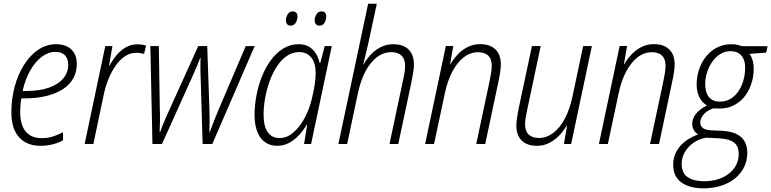

<svg xmlns="http://www.w3.org/2000/svg" viewBox="-20 -780 4178 1040"><path d="M196.8 9.8Q151.4 9.8 116.2 -10Q81.1 -29.8 61.3 -69.6Q41.5 -109.4 41.5 -169.9Q41.5 -245.1 59.8 -311.8Q78.1 -378.4 110.8 -429.9Q143.6 -481.4 187.7 -511Q231.9 -540.5 283.7 -540.5Q335.4 -540.5 365.7 -512.7Q396 -484.9 396 -432.6Q396 -391.1 377.4 -356.7Q358.9 -322.3 322.3 -298.1Q285.6 -273.9 232.9 -260.5Q180.2 -247.1 112.3 -247.1H95.7Q92.8 -231.4 91.1 -212.4Q89.4 -193.4 89.4 -173.8Q89.4 -103 119.4 -67.4Q149.4 -31.7 206.5 -31.7Q239.3 -31.7 267.3 -40.8Q295.4 -49.8 321.3 -63.5V-20Q297.9 -6.8 266.6 1.5Q235.4 9.8 196.8 9.8ZM102.5 -287.1H121.1Q193.4 -287.1 244.4 -304.9Q295.4 -322.8 322.5 -355Q349.6 -387.2 349.6 -429.7Q349.6 -460.9 332.3 -480Q314.9 -499 278.8 -499Q242.2 -499 206.8 -472.7Q171.4 -446.3 144 -398.7Q116.7 -351.1 102.5 -287.1Z M438.5 0 550.3 -530.3H588.9L570.8 -424.3H573.2Q588.9 -454.1 610.8 -480.5Q632.8 -506.8 661.1 -523.4Q689.5 -540 724.6 -540Q737.8 -540 749.8 -538.1Q761.7 -536.1 771.5 -532.7L760.3 -487.8Q751.5 -490.7 741.2 -492.4Q731 -494.1 718.3 -494.1Q685.1 -494.1 656.5 -474.9Q627.9 -455.6 605.5 -423.1Q583 -390.6 567.1 -350.8Q551.3 -311 542.5 -270L485.8 0Z M805.7 0 794.4 -530.3H840.3L845.7 -188Q847.2 -150.9 846.4 -120.8Q845.7 -90.8 844.7 -64.9H847.2Q853 -81.5 860.8 -101.1Q868.7 -120.6 877.9 -141.6Q887.2 -162.6 897 -184.1L1053.7 -530.3H1102.5L1114.3 -188Q1115.2 -158.2 1115.2 -125.2Q1115.2 -92.3 1114.3 -64H1116.2Q1123 -83 1130.6 -102.8Q1138.2 -122.6 1147.2 -145Q1156.2 -167.5 1167 -192.9L1311 -530.3H1359.4L1129.9 0H1077.6L1066.9 -360.4Q1065.9 -377.9 1065.7 -394.8Q1065.4 -411.6 1065.7 -429.4Q1065.9 -447.3 1066.4 -466.8H1064.5Q1058.1 -449.2 1051.5 -433.1Q1044.9 -417 1037.8 -400.9Q1030.8 -384.8 1022.5 -366.2L857.4 0Z M1481.4 9.8Q1442.9 9.8 1415.3 -10Q1387.7 -29.8 1373.3 -67.4Q1358.9 -105 1358.9 -157.7Q1358.9 -207.5 1368.7 -260.5Q1378.4 -313.5 1397.9 -363.3Q1417.5 -413.1 1446.5 -453.1Q1475.6 -493.2 1513.7 -516.8Q1551.8 -540.5 1598.1 -540.5Q1632.3 -540.5 1655.3 -526.1Q1678.2 -511.7 1691.9 -488.5Q1705.6 -465.3 1711.4 -438.5H1714.8L1738.8 -530.3H1777.3L1665 0H1627L1644 -104.5H1641.6Q1624 -74.7 1600.1 -48.6Q1576.2 -22.5 1546.4 -6.3Q1516.6 9.8 1481.4 9.8ZM1493.7 -32.2Q1533.7 -32.2 1568.6 -61.8Q1603.5 -91.3 1629.9 -140.4Q1656.2 -189.5 1669.9 -248Q1679.2 -287.1 1684.6 -321.3Q1689.9 -355.5 1689.9 -384.8Q1689.9 -437.5 1666.3 -467.8Q1642.6 -498 1601.1 -498Q1564.5 -498 1533.9 -477.1Q1503.4 -456.1 1480.2 -420.7Q1457 -385.3 1440.9 -341.1Q1424.8 -296.9 1416.3 -249.8Q1407.7 -202.6 1407.7 -159.2Q1407.7 -96.2 1430.2 -64.2Q1452.6 -32.2 1493.7 -32.2ZM1710.9 -641.1Q1698.7 -641.1 1691.7 -648.4Q1684.6 -655.8 1684.6 -669.9Q1684.6 -686.5 1694.1 -702.4Q1703.6 -718.3 1722.2 -718.3Q1734.4 -718.3 1740.7 -710.9Q1747.1 -703.6 1747.1 -690.9Q1747.1 -671.9 1737.5 -656.5Q1728 -641.1 1710.9 -641.1ZM1554.7 -641.1Q1542.5 -641.1 1535.6 -648.4Q1528.8 -655.8 1528.8 -669.9Q1528.8 -686.5 1538.1 -702.4Q1547.4 -718.3 1565.4 -718.3Q1574.2 -718.3 1579.8 -715.1Q1585.4 -711.9 1588.4 -705.8Q1591.3 -699.7 1591.3 -690.9Q1591.3 -671.9 1581.5 -656.5Q1571.8 -641.1 1554.7 -641.1Z M1813 0 1974.1 -759.8H2021L1975.6 -548.3Q1971.2 -529.3 1966.6 -509.3Q1961.9 -489.3 1957 -469.5Q1952.1 -449.7 1947.8 -431.2H1949.7Q1965.3 -459.5 1988.5 -484.4Q2011.7 -509.3 2042.7 -524.9Q2073.7 -540.5 2111.3 -540.5Q2146 -540.5 2170.7 -528.1Q2195.3 -515.6 2208.7 -491Q2222.2 -466.3 2222.2 -429.7Q2222.2 -410.6 2217.8 -384.8Q2213.4 -358.9 2208.5 -334.5L2137.2 0H2089.8L2161.6 -338.4Q2167 -361.3 2170.7 -383.3Q2174.3 -405.3 2174.3 -423.3Q2174.3 -460.4 2154.5 -479Q2134.8 -497.6 2099.1 -497.6Q2058.6 -497.6 2022.9 -471.2Q1987.3 -444.8 1960.4 -395Q1933.6 -345.2 1918.5 -274.4L1860.4 0Z M2282.7 0 2395 -530.8H2435.1L2418 -431.2H2419.4Q2435.1 -459.5 2458.5 -484.4Q2481.9 -509.3 2512.9 -525.1Q2543.9 -541 2581.1 -541Q2615.7 -541 2640.9 -528.6Q2666 -516.1 2679.4 -491.7Q2692.9 -467.3 2692.9 -431.2Q2692.9 -410.6 2688.7 -384.8Q2684.6 -358.9 2679.2 -335L2608.4 0H2559.6L2631.8 -339.8Q2636.7 -362.3 2640.1 -384.3Q2643.6 -406.2 2643.6 -424.3Q2643.6 -460.9 2624.3 -479Q2605 -497.1 2569.8 -497.1Q2528.3 -497.1 2493.2 -470.5Q2458 -443.8 2430.9 -393.6Q2403.8 -343.3 2389.2 -272.9L2331.1 0Z M2887.7 9.8Q2853 9.8 2828.1 -2.9Q2803.2 -15.6 2790 -40Q2776.9 -64.5 2776.9 -100.6Q2776.9 -119.6 2781 -144.5Q2785.2 -169.4 2789.6 -193.4L2861.3 -530.3H2908.7L2836.4 -189Q2831.5 -166.5 2827.9 -145.8Q2824.2 -125 2824.2 -106.9Q2824.2 -69.8 2843.8 -51.3Q2863.3 -32.7 2899.4 -32.7Q2940.4 -32.7 2976.3 -59.6Q3012.2 -86.4 3039.3 -137Q3066.4 -187.5 3081.1 -258.3L3138.7 -530.3H3186L3073.7 0H3034.7L3051.3 -99.1H3048.8Q3033.7 -71.8 3010 -46.9Q2986.3 -22 2955.8 -6.1Q2925.3 9.8 2887.7 9.8Z M3224.1 0 3336.4 -530.8H3376.5L3359.4 -431.2H3360.8Q3376.5 -459.5 3399.9 -484.4Q3423.3 -509.3 3454.3 -525.1Q3485.4 -541 3522.5 -541Q3557.1 -541 3582.3 -528.6Q3607.4 -516.1 3620.8 -491.7Q3634.3 -467.3 3634.3 -431.2Q3634.3 -410.6 3630.1 -384.8Q3626 -358.9 3620.6 -335L3549.8 0H3501L3573.2 -339.8Q3578.1 -362.3 3581.5 -384.3Q3585 -406.2 3585 -424.3Q3585 -460.9 3565.7 -479Q3546.4 -497.1 3511.2 -497.1Q3469.7 -497.1 3434.6 -470.5Q3399.4 -443.8 3372.3 -393.6Q3345.2 -343.3 3330.6 -272.9L3272.5 0Z M3793.9 240.2Q3715.8 240.7 3670.9 208.3Q3626 175.8 3626.5 111.3Q3627 56.6 3661.6 14.6Q3696.3 -27.3 3761.7 -52.2Q3745.6 -61 3737.5 -76.7Q3729.5 -92.3 3729.5 -110.8Q3729.5 -137.2 3748.8 -162.1Q3768.1 -187 3809.1 -209Q3782.7 -224.1 3767.8 -254.4Q3752.9 -284.7 3753.4 -324.7Q3753.9 -374 3772.7 -419.7Q3791.5 -465.3 3825.2 -496.1Q3848.1 -516.6 3877.7 -528.6Q3907.2 -540.5 3941.9 -540.5Q3959 -540.5 3973.1 -537.4Q3987.3 -534.2 3998 -529.8H4137.7L4130.4 -495.1L4039.6 -488.3Q4051.3 -473.1 4057.1 -451.4Q4063 -429.7 4062.5 -403.8Q4062 -360.8 4047.6 -320.3Q4033.2 -279.8 4007.3 -250Q3983.4 -223.1 3950.4 -207.5Q3917.5 -191.9 3876.5 -191.9Q3867.7 -191.9 3858.4 -192.6Q3849.1 -193.4 3842.3 -192.9Q3805.2 -178.7 3789.1 -157.2Q3772.9 -135.7 3772.9 -117.7Q3772.9 -97.2 3787.1 -86.9Q3793.9 -81.5 3804.7 -78.4Q3815.4 -75.2 3830.1 -74.2L3892.1 -71.3Q3940.4 -68.8 3970.2 -53.7Q4000 -38.6 4013.9 -12.9Q4027.8 12.7 4027.8 47.4Q4027.8 95.7 4005.9 134Q3983.9 172.4 3946.8 196.8Q3915.5 218.3 3876 229Q3836.4 239.7 3793.9 240.2ZM3797.4 201.7Q3835 201.2 3867.4 191.4Q3899.9 181.6 3923.8 163.6Q3951.2 144.5 3966.3 115.7Q3981.4 86.9 3981.4 54.2Q3981.4 36.6 3977.1 22.5Q3972.7 8.3 3962.4 -2Q3950.2 -14.6 3928.2 -21.7Q3906.2 -28.8 3876 -30.8L3805.7 -34.2Q3768.1 -28.3 3737.8 -7.6Q3707.5 13.2 3689.9 43.2Q3672.4 73.2 3672.4 107.4Q3672.4 158.2 3705.8 180.2Q3739.3 202.1 3797.4 201.7ZM3880.4 -229.5Q3920.4 -229.5 3950.4 -253.7Q3980.5 -277.8 3997.8 -318.6Q4015.1 -359.4 4016.1 -407.7Q4017.1 -430.2 4012 -448.5Q4006.8 -466.8 3995.6 -479Q3985.8 -490.7 3970.9 -496.8Q3956.1 -502.9 3936.5 -502.9Q3907.2 -502.9 3882.3 -487.8Q3857.4 -472.7 3839.4 -447.3Q3821.3 -421.9 3810.8 -390.6Q3800.3 -359.4 3799.8 -326.7Q3799.8 -306.2 3803.7 -289.3Q3807.6 -272.5 3815.4 -260.3Q3835.9 -229.5 3880.4 -229.5Z"/></svg>

Font: Open Sans SemiCondensed Light
Style: Italic
Weight: 300
Width: 4
Italic angle: -12°
Designer: Monotype Design Team
Foundry: Monotype Imaging Inc.
Version: Version 3.000